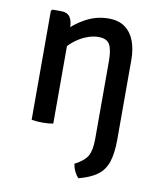

<svg xmlns="http://www.w3.org/2000/svg" viewBox="-82 -567 707 852"><g transform="rotate(10 272.0 -141.0)"><path d="M123 -497.5Q154 -497.5 165.8 -479.2Q177.5 -461 177.5 -428V0Q157.5 4 129.5 4Q101 4 80 0V-491L86.5 -497.5ZM469.5 19Q469.5 82.5 456.5 121.5Q443.5 160.5 413 183Q382.5 205.5 329.5 219.5Q319.5 210 311.5 193.8Q303.5 177.5 301 159Q343 137.5 357.8 111.8Q372.5 86 372.5 35.5V-315Q372.5 -367 359.5 -390.2Q346.5 -413.5 308.5 -413.5Q282 -413.5 252 -401.2Q222 -389 195.5 -366.5Q169 -344 152.5 -314.5V-409.5Q186 -448.5 235.2 -475.2Q284.5 -502 338.5 -502Q385.5 -502 414.2 -480.2Q443 -458.5 456.2 -421.8Q469.5 -385 469.5 -339.5Z"/></g></svg>

Font: Signika Negative
Style: Regular
Weight: 400
Designer: Anna Giedry
Foundry: Anna Giedry
Version: Version 2.001